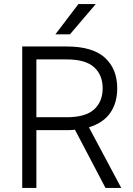

<svg xmlns="http://www.w3.org/2000/svg" viewBox="-20 -930 660 950"><path d="M351 -288Q341 -287 331 -286.5Q321 -286 310 -286H160V0H90V-700H310Q438 -700 499 -644.5Q560 -589 560 -493Q560 -421 525.5 -371.5Q491 -322 420 -300L580 0H502ZM160 -636V-350H310Q403 -350 445.5 -388.5Q488 -427 488 -493Q488 -559 445.5 -597.5Q403 -636 310 -636ZM368 -910H454L326 -760H254Z"/></svg>

Font: Retni Sans
Style: Regular
Weight: 400
Designer: Vitaly Kuzmin
Foundry: ParaType Ltd.
Version: Version 1.00;March 2, 2019;FontCreator 11.5.0.2425 64-bit; t